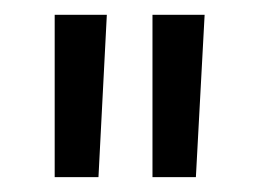

<svg xmlns="http://www.w3.org/2000/svg" viewBox="-20 -720 347 257"><path d="M184.1 -700.2H253.9L242.2 -482.9H184.1ZM53.2 -700.2H123L111.8 -482.9H53.2Z"/></svg>

Font: Overused Grotesk
Style: Regular
Weight: 400
Version: Version 0.002